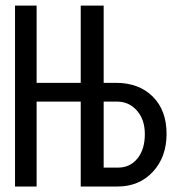

<svg xmlns="http://www.w3.org/2000/svg" viewBox="-20 -679 640 699"><path d="M357.4 -658.7V-377.4H402.3Q485.8 -377.4 536.1 -327.4Q586.4 -277.3 586.4 -191.9Q586.4 -107.4 536.6 -53.7Q486.8 0 408.2 0H273.9V-309.1H113.3V0H34.7V-658.7H113.3V-377.4H273.9V-658.7ZM507.3 -190.9Q507.3 -243.7 478.5 -276.4Q449.7 -309.1 405.8 -309.1H357.4V-68.8H409.7Q453.6 -68.8 480.5 -102.1Q507.3 -135.3 507.3 -190.9Z"/></svg>

Font: Courier New
Style: Regular
Weight: 400
Designer: Steve Matteson
Foundry: Ascender Corporation
Version: Version 2.00.3